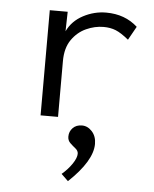

<svg xmlns="http://www.w3.org/2000/svg" viewBox="-53 -513 669 833"><g transform="rotate(5 281.5 -96.5)"><path d="M131 1V-457H209L207 -372Q229 -418 276.5 -443Q324 -468 376 -468Q458 -468 513 -418L480 -359Q447 -386 423.5 -395.5Q400 -405 370 -405Q332 -405 294.5 -388Q257 -371 232 -335Q207 -299 207 -242V1ZM274 275 244 246Q271 223 288.5 197Q306 171 306 153Q306 140 294 130.5Q282 121 270.5 110Q259 99 259 82Q259 60 274 44.5Q289 29 314 29Q339 29 358 50Q377 71 377 104Q377 141 351 184Q325 227 274 275Z"/></g></svg>

Font: Inconsolata SemiExpanded Thin
Style: Regular
Weight: 100
Width: 6
Monospace: yes
Designer: Raph Levien, Cyreal, Brenton Simpson
Foundry: Raph Levien, Cyreal, Google
Version: Version 3.100; ttfautohint (v1.8.4.7-5d5b)